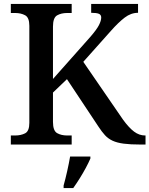

<svg xmlns="http://www.w3.org/2000/svg" viewBox="-20 -734 759 975"><path d="M35 0V-46H57Q86 -46 107.5 -57Q129 -68 129 -110V-603Q129 -645 107.5 -656.5Q86 -668 57 -668H35V-714H344V-668H321Q291 -668 270 -656Q249 -644 249 -599V-333L439 -547Q471 -584 482.5 -606.5Q494 -629 494 -645Q494 -659 482 -664Q470 -669 443 -669V-714H681V-669Q645 -669 613 -644.5Q581 -620 543 -577L403 -420L605 -126Q635 -85 661 -65.5Q687 -46 717 -46H719V0H694Q642 0 608 -4.5Q574 -9 551.5 -19.5Q529 -30 513 -47.5Q497 -65 480 -91L320 -332L249 -264V-115Q249 -70 270 -58Q291 -46 321 -46H344V0ZM303 208Q312 176 321 136Q330 96 336 61H439V71Q430 92 415.5 119Q401 146 384 173Q367 200 352 221H303Z"/></svg>

Font: Noto Nastaliq Urdu Medium
Style: Regular
Weight: 500
Designer: Monotype Design Team (Patrick Giasson: type design, Kamal Mansour: OpenType code, Glenda Bellarosa). Updated by Simon Co
Foundry: Monotype Imaging Inc., Simon Cozens
Version: Version 3.007